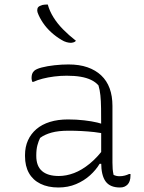

<svg xmlns="http://www.w3.org/2000/svg" viewBox="-20 -822 640 852"><path d="M479 -352Q479 -321 479 -289.5Q479 -258 479 -226.5Q479 -195 479 -163.5Q479 -132 479 -100Q479 -84 480 -72Q481 -60 484 -46Q490 -43 496.5 -41.5Q503 -40 510 -40Q523 -40 534 -43Q545 -46 553 -50H559Q559 -49 559 -47Q559 -45 559 -43Q559 -29 555.5 -19Q552 -9 546 -3Q540 3 532 6.5Q524 10 512 10Q491 10 475 3.5Q459 -3 449 -16.5Q439 -30 434 -51Q429 -72 429 -100Q429 -138 429 -181Q429 -224 429 -252Q429 -306 428.5 -340.5Q428 -375 425.5 -399Q423 -423 417 -443Q404 -458 384 -467.5Q364 -477 337.5 -481.5Q311 -486 276 -486Q248 -486 220.5 -482.5Q193 -479 169.5 -473Q146 -467 129 -459H123Q122 -463 121 -467Q120 -471 120 -475Q120 -486 122.5 -493.5Q125 -501 131 -507Q140 -516 165 -522.5Q190 -529 222 -532.5Q254 -536 284 -536Q332 -536 368 -523.5Q404 -511 429 -487.5Q454 -464 466.5 -430Q479 -396 479 -352ZM141 -130Q141 -85 166.5 -63Q192 -41 241 -41Q274 -41 308.5 -54Q343 -67 378.5 -96Q414 -125 448 -172V-95H422Q406 -68 379.5 -44Q353 -20 317.5 -5Q282 10 239 10Q193 10 159.5 -6.5Q126 -23 108.5 -54Q91 -85 91 -129V-134Q91 -170 104 -199Q117 -228 141.5 -249Q166 -270 201.5 -281Q237 -292 282 -292Q319 -292 353.5 -288Q388 -284 412.5 -278Q437 -272 445 -267Q451 -264 453 -258Q455 -252 455 -244.5Q455 -237 454 -226Q426 -233 398 -236Q370 -239 342 -240.5Q314 -242 285 -242Q239 -242 208.5 -233.5Q178 -225 158 -210Q151 -196 146 -177.5Q141 -159 141 -133ZM192 -802Q200 -773 217 -745.5Q234 -718 259.5 -692Q285 -666 317 -641Q313 -636 306 -634Q299 -632 294 -632Q286 -632 275 -635Q264 -638 253 -645Q229 -659 207.5 -678.5Q186 -698 170.5 -721Q155 -744 147 -766Q144 -774 146 -783Q148 -792 158 -796Q164 -799 168.5 -800Q173 -801 179 -801.5Q185 -802 192 -802Z"/></svg>

Font: Recursive Monospace Casual Light
Style: Regular
Weight: 300
Version: Version 1.047